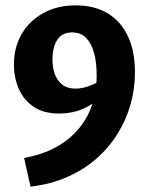

<svg xmlns="http://www.w3.org/2000/svg" viewBox="-20 -687 557 717"><path d="M201 -263Q143 -263 106 -288Q69 -313 50.5 -354.5Q32 -396 32 -446Q32 -510 61 -560Q90 -610 142.5 -638.5Q195 -667 263 -667Q333 -667 382.5 -637Q432 -607 458 -551Q484 -495 484 -417Q484 -357 468 -299Q452 -241 420 -189Q388 -137 341 -95.5Q294 -54 232 -26.5Q170 1 94 10L70 -97Q125 -107 168.5 -127Q212 -147 244.5 -176Q277 -205 298.5 -240.5Q320 -276 330.5 -317.5Q341 -359 341 -405Q341 -454 331 -490Q321 -526 301 -546Q281 -566 249 -566Q212 -566 194 -538.5Q176 -511 176 -465Q176 -434 185 -409.5Q194 -385 213 -370.5Q232 -356 262 -356Q290 -356 324 -370Q358 -384 382 -413L407 -376Q384 -346 354 -320.5Q324 -295 286 -279Q248 -263 201 -263Z"/></svg>

Font: Ysabeau Office ExtraBold
Style: Regular
Weight: 800
Designer: Christian Thalmann (Catharsis Fonts)
Version: Version 2.001;gftools[0.9.30]; featfreeze: tnum,lnum,ss02